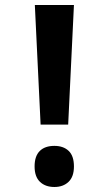

<svg xmlns="http://www.w3.org/2000/svg" viewBox="-20 -734 406 766"><path d="M142 -237 119 -714H275L252 -237ZM118 -70Q118 -111 138.5 -131.5Q159 -152 197 -152Q233 -152 254 -132Q275 -112 275 -70Q275 -29 253.5 -8.5Q232 12 197 12Q161 12 139.5 -8.5Q118 -29 118 -70Z"/></svg>

Font: Noto Sans Gurmukhi Condensed
Style: Bold
Weight: 700
Width: 3
Designer: Jelle Bosma - Monotype Design Team
Foundry: Monotype Imaging Inc.
Version: Version 2.004; ttfautohint (v1.8.4.7-5d5b)